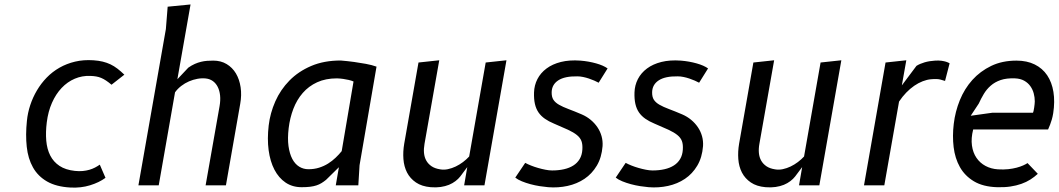

<svg xmlns="http://www.w3.org/2000/svg" viewBox="-20 -830 4742 860"><path d="M479.5 -450.5Q466.5 -461.5 455.2 -469Q444 -476.5 433.2 -481Q422.5 -485.5 410.8 -487.5Q399 -489.5 385 -490Q348 -491.5 315 -477.5Q282 -463.5 256 -436Q230 -408.5 212.8 -369.5Q195.5 -330.5 189.5 -282Q184 -238 187.2 -200Q190.5 -162 205 -133.5Q219.5 -105 246.5 -87Q273.5 -69 315.5 -64.5Q334.5 -62.5 350.5 -64Q366.5 -65.5 380.2 -69.5Q394 -73.5 405.5 -79.5Q417 -85.5 427 -92.5L452.5 -33.5Q424 -12.5 383.2 0Q342.5 12.5 295.5 10Q232 6.5 191 -17Q150 -40.5 127.8 -80Q105.5 -119.5 99.8 -172.5Q94 -225.5 100.5 -288.5Q104 -324.5 115.5 -359.2Q127 -394 145.5 -425.2Q164 -456.5 189.2 -482.5Q214.5 -508.5 246.5 -526.8Q278.5 -545 316.5 -554Q354.5 -563 398.5 -560Q421.5 -558.5 440 -554Q458.5 -549.5 474.8 -541.8Q491 -534 506 -522.5Q521 -511 537 -495.5Z M691 0H600L723 -700L731 -800L833.5 -810L774.5 -475L823.5 -527Q838.5 -537.5 852.8 -543.8Q867 -550 880.5 -553.2Q894 -556.5 907.5 -557.5Q921 -558.5 935 -558.5Q969.5 -558.5 995.2 -543Q1021 -527.5 1036.8 -501Q1052.5 -474.5 1057.8 -439.2Q1063 -404 1056 -365L992 0H901L963.5 -354.5Q968 -380.5 965.8 -402.5Q963.5 -424.5 955.2 -440.8Q947 -457 933.5 -466.8Q920 -476.5 902 -478.5Q884 -480.5 864.5 -477Q845 -473.5 826.5 -465.5Q808 -457.5 791.8 -445Q775.5 -432.5 764 -416.5Z M1563.5 -465Q1554.5 -469 1541.8 -472Q1529 -475 1517.5 -476.5Q1504 -478.5 1489.5 -479Q1438.5 -479 1400.5 -461.5Q1362.5 -444 1336 -413.5Q1309.5 -383 1294 -342.5Q1278.5 -302 1273 -256Q1267.5 -210 1272.2 -175.8Q1277 -141.5 1289.2 -118.2Q1301.5 -95 1320.2 -83.5Q1339 -72 1361.5 -72Q1387.5 -72 1409.5 -79Q1431.5 -86 1449.8 -97.5Q1468 -109 1483.2 -123.5Q1498.5 -138 1510.5 -153ZM1484 0 1498 -81 1440.5 -24.5Q1430 -16 1419.8 -9.8Q1409.5 -3.5 1397.2 0.5Q1385 4.5 1369 6.5Q1353 8.5 1331 8.5Q1290 8.5 1259.2 -12.2Q1228.5 -33 1209.2 -70Q1190 -107 1183.2 -157.5Q1176.5 -208 1183.5 -268Q1190 -323.5 1213.2 -376Q1236.5 -428.5 1276.5 -469.2Q1316.5 -510 1373.8 -534.5Q1431 -559 1506 -559Q1536.5 -556.5 1566 -552.5Q1591.5 -549 1618.8 -544Q1646 -539 1666.5 -531.5L1590.5 -90L1585 0Z M2155.5 -550 2248.5 -560 2150 0H2059L2073 -81.5L2041.5 -39.5Q2033 -28.5 2020.2 -18.8Q2007.5 -9 1991 -2.2Q1974.5 4.5 1954 7.5Q1933.5 10.5 1909 8.5Q1869 5 1843 -12.8Q1817 -30.5 1803.2 -57.2Q1789.5 -84 1787 -117.5Q1784.5 -151 1790.5 -186L1854.5 -550L1947.5 -560L1881.5 -186Q1877.5 -164 1879.2 -144.8Q1881 -125.5 1889.5 -110.5Q1898 -95.5 1913.2 -85.2Q1928.5 -75 1951.5 -71.5Q1968 -68.5 1986 -72.2Q2004 -76 2021.2 -84.2Q2038.5 -92.5 2054 -104.2Q2069.5 -116 2081.5 -129Z M2661.5 -459.5Q2653 -464 2641.8 -469Q2630.5 -474 2617.8 -478.2Q2605 -482.5 2591.8 -485.2Q2578.5 -488 2566 -488Q2509.5 -489 2480.8 -470.2Q2452 -451.5 2451 -417.5Q2450.5 -396 2458.8 -383.2Q2467 -370.5 2484 -360.8Q2501 -351 2526.5 -341.5Q2552 -332 2586 -317.5Q2608 -308 2625.8 -293.2Q2643.5 -278.5 2656 -260Q2668.5 -241.5 2674.5 -220Q2680.5 -198.5 2679 -175.5Q2675 -124.5 2653.2 -88Q2631.5 -51.5 2598 -29Q2564.5 -6.5 2522.2 2.8Q2480 12 2435.5 8.5Q2418.5 7 2397.5 3.8Q2376.5 0.5 2356 -5Q2335.5 -10.5 2317.2 -18Q2299 -25.5 2288 -34.5L2332.5 -100.5Q2343.5 -94.5 2358.5 -88.5Q2373.5 -82.5 2390 -77.8Q2406.5 -73 2423 -69.8Q2439.5 -66.5 2453 -66.5Q2482 -66.5 2506.2 -72Q2530.5 -77.5 2548.2 -88.8Q2566 -100 2576.5 -117.8Q2587 -135.5 2588.5 -160Q2590 -183 2584.5 -198Q2579 -213 2564.2 -225Q2549.5 -237 2524.2 -248.8Q2499 -260.5 2461 -276.5Q2438 -286 2420.8 -298Q2403.5 -310 2392.2 -326.2Q2381 -342.5 2376 -364.5Q2371 -386.5 2372 -416Q2373 -448 2387.2 -475.8Q2401.5 -503.5 2428 -523.2Q2454.5 -543 2492.5 -552.5Q2530.5 -562 2579.5 -558.5Q2598.5 -557 2616.5 -553.8Q2634.5 -550.5 2650.5 -546Q2666.5 -541.5 2679.5 -535.8Q2692.5 -530 2701.5 -523.5Z M3111.5 -459.5Q3103 -464 3091.8 -469Q3080.5 -474 3067.8 -478.2Q3055 -482.5 3041.8 -485.2Q3028.5 -488 3016 -488Q2959.5 -489 2930.8 -470.2Q2902 -451.5 2901 -417.5Q2900.5 -396 2908.8 -383.2Q2917 -370.5 2934 -360.8Q2951 -351 2976.5 -341.5Q3002 -332 3036 -317.5Q3058 -308 3075.8 -293.2Q3093.5 -278.5 3106 -260Q3118.5 -241.5 3124.5 -220Q3130.5 -198.5 3129 -175.5Q3125 -124.5 3103.2 -88Q3081.5 -51.5 3048 -29Q3014.5 -6.5 2972.2 2.8Q2930 12 2885.5 8.5Q2868.5 7 2847.5 3.8Q2826.5 0.5 2806 -5Q2785.5 -10.5 2767.2 -18Q2749 -25.5 2738 -34.5L2782.5 -100.5Q2793.5 -94.5 2808.5 -88.5Q2823.5 -82.5 2840 -77.8Q2856.5 -73 2873 -69.8Q2889.5 -66.5 2903 -66.5Q2932 -66.5 2956.2 -72Q2980.5 -77.5 2998.2 -88.8Q3016 -100 3026.5 -117.8Q3037 -135.5 3038.5 -160Q3040 -183 3034.5 -198Q3029 -213 3014.2 -225Q2999.5 -237 2974.2 -248.8Q2949 -260.5 2911 -276.5Q2888 -286 2870.8 -298Q2853.5 -310 2842.2 -326.2Q2831 -342.5 2826 -364.5Q2821 -386.5 2822 -416Q2823 -448 2837.2 -475.8Q2851.5 -503.5 2878 -523.2Q2904.5 -543 2942.5 -552.5Q2980.5 -562 3029.5 -558.5Q3048.5 -557 3066.5 -553.8Q3084.5 -550.5 3100.5 -546Q3116.5 -541.5 3129.5 -535.8Q3142.5 -530 3151.5 -523.5Z M3655.5 -550 3748.5 -560 3650 0H3559L3573 -81.5L3541.5 -39.5Q3533 -28.5 3520.2 -18.8Q3507.5 -9 3491 -2.2Q3474.5 4.5 3454 7.5Q3433.5 10.5 3409 8.5Q3369 5 3343 -12.8Q3317 -30.5 3303.2 -57.2Q3289.5 -84 3287 -117.5Q3284.5 -151 3290.5 -186L3354.5 -550L3447.5 -560L3381.5 -186Q3377.5 -164 3379.2 -144.8Q3381 -125.5 3389.5 -110.5Q3398 -95.5 3413.2 -85.2Q3428.5 -75 3451.5 -71.5Q3468 -68.5 3486 -72.2Q3504 -76 3521.2 -84.2Q3538.5 -92.5 3554 -104.2Q3569.5 -116 3581.5 -129Z M4150 -475Q4132 -473.5 4112.8 -466Q4093.5 -458.5 4075 -445.8Q4056.5 -433 4039.2 -415.2Q4022 -397.5 4007 -375L3941 0H3850L3946.5 -550L4039.5 -560L4019.5 -447.5L4085 -535Q4100 -544.5 4121.5 -550.8Q4143 -557 4168.5 -558.5Q4185 -559.5 4197.2 -557.8Q4209.5 -556 4217.5 -553.5Q4226.5 -550.5 4233.5 -546.5L4213 -467.5Q4206 -470 4191.5 -473.8Q4177 -477.5 4150 -475Z M4628.5 -51.5Q4613.5 -37.5 4595.5 -26Q4577.5 -14.5 4555 -6.5Q4532.5 1.5 4505.5 5.5Q4478.5 9.5 4446 8.5Q4383 6.5 4342.2 -18Q4301.5 -42.5 4279.5 -81.8Q4257.5 -121 4251.5 -171Q4245.5 -221 4252 -275Q4258.5 -330 4279.2 -381.2Q4300 -432.5 4335.2 -471.8Q4370.5 -511 4419.8 -534.8Q4469 -558.5 4533 -558.5Q4580 -558.5 4614.8 -541.2Q4649.5 -524 4670.5 -492.8Q4691.5 -461.5 4698.5 -418.2Q4705.5 -375 4697.5 -323Q4695 -307.5 4691.2 -294.5Q4687.5 -281.5 4683.5 -271.5Q4679 -260 4674.5 -250H4339Q4329 -210.5 4333.5 -178.2Q4338 -146 4353.8 -123Q4369.5 -100 4394.2 -86.8Q4419 -73.5 4450 -71.5Q4475 -70 4496 -72.2Q4517 -74.5 4533.8 -79Q4550.5 -83.5 4562.8 -89Q4575 -94.5 4582.5 -99.5ZM4607 -325Q4608 -326.5 4609.5 -333Q4611 -339.5 4612.2 -347.8Q4613.5 -356 4614.2 -363.8Q4615 -371.5 4615 -376Q4615 -394 4610.2 -411.8Q4605.5 -429.5 4595 -444.2Q4584.5 -459 4567.5 -468.5Q4550.5 -478 4526.5 -479Q4488.5 -480.5 4462.2 -471.5Q4436 -462.5 4417.5 -446.2Q4399 -430 4386.5 -409Q4374 -388 4364 -366L4328 -311.5L4424.5 -325Z"/></svg>

Font: B612
Style: Italic
Weight: 400
Italic angle: -10°
Designer: Nicolas Chauveau, Thomas Paillot, Jonathan Favre-Lamarine, Jean-Luc Vinot
Foundry: AIRBUS
Version: Version 1.008